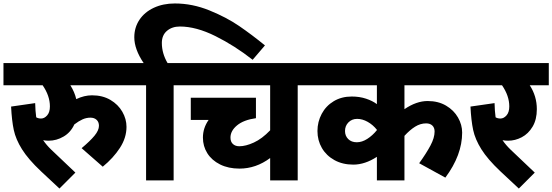

<svg xmlns="http://www.w3.org/2000/svg" viewBox="-40 -1041 3187 1108"><path d="M400 -469Q446 -491 491 -491Q552 -491 597 -464.5Q642 -438 666 -396Q690 -354 690 -309Q690 -246 652 -187.5Q614 -129 553 -79L431 -186Q480 -227 505.5 -258Q531 -289 531 -315Q531 -337 517.5 -349.5Q504 -362 482 -362Q458 -362 436 -352Q414 -342 389 -323Q368 -277 327 -253Q286 -229 241 -229Q224 -229 209 -232Q228 -204 255 -178L395 -45L303 47L196 -53Q123 -122 87 -179.5Q51 -237 39.5 -291Q28 -345 24 -426L163 -446Q164 -400 169 -364Q181 -357 197 -357Q216 -357 232 -375Q248 -393 248 -427Q248 -488 206 -549H-20V-677H714V-549H366Q391 -509 400 -469Z M894 -793Q894 -733 927 -677H1051V-549H962V0H803V-549H694V-677H789Q735 -757 735 -826Q735 -882 764.5 -926.5Q794 -971 847.5 -996Q901 -1021 969 -1021Q1070 -1021 1168.5 -981Q1267 -941 1340 -891Q1413 -841 1489 -779L1418 -696Q1315 -777 1203.5 -832.5Q1092 -888 998 -888Q953 -888 923.5 -863Q894 -838 894 -793Z M1767 -549H1678V0H1519V-129Q1437 -68 1342 -68Q1278 -68 1230 -92Q1182 -116 1156.5 -156.5Q1131 -197 1131 -247Q1131 -302 1164 -349H1061V-477H1437V-359Q1366 -349 1328 -317.5Q1290 -286 1290 -247Q1290 -223 1304 -210Q1318 -197 1341 -197Q1378 -197 1425 -218.5Q1472 -240 1519 -289V-549H1031V-677H1767Z M2294 -549V-411Q2363 -458 2428 -458Q2489 -458 2534 -431.5Q2579 -405 2603 -363Q2627 -321 2627 -276Q2627 -146 2530 -16L2379 -99Q2420 -156 2444 -201Q2468 -246 2468 -282Q2468 -304 2455 -316.5Q2442 -329 2419 -329Q2386 -329 2355.5 -310Q2325 -291 2294 -257V0H2135V-136Q2066 -91 1999 -91Q1937 -91 1890 -117Q1843 -143 1817.5 -187Q1792 -231 1792 -285Q1792 -338 1816.5 -384Q1841 -430 1886 -457Q1931 -484 1990 -484Q2035 -484 2072.5 -471.5Q2110 -459 2135 -440V-549H1747V-677H2651V-549ZM2135 -290V-292Q2112 -321 2081.5 -338Q2051 -355 2021 -355Q1991 -355 1971 -335Q1951 -315 1951 -285Q1951 -257 1969.5 -238.5Q1988 -220 2019 -220Q2049 -220 2079.5 -239.5Q2110 -259 2135 -290Z M3127 -549H3017Q3058 -486 3058 -411Q3058 -351 3033.5 -310Q3009 -269 2971 -249Q2933 -229 2892 -229Q2875 -229 2860 -232Q2879 -204 2906 -178L3046 -45L2954 47L2847 -53Q2774 -122 2738 -179.5Q2702 -237 2690.5 -291Q2679 -345 2675 -426L2814 -446Q2815 -400 2820 -364Q2832 -357 2848 -357Q2867 -357 2883 -375Q2899 -393 2899 -427Q2899 -488 2857 -549H2631V-677H3127Z"/></svg>

Font: Martel Sans Black
Style: Regular
Weight: 900
Designer: Dan Reynolds and Mathieu Réguer
Foundry: Dan Reynolds and Mathieu Réguer
Version: Version 1.002; ttfautohint (v1.1) -l 5 -r 5 -G 72 -x 0 -D la